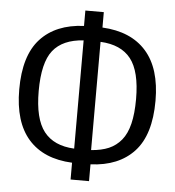

<svg xmlns="http://www.w3.org/2000/svg" viewBox="-53 -770 773 850"><g transform="rotate(5 333.5 -345.5)"><path d="M636.2 -350.1Q636.2 -198.7 567.6 -124.5Q499 -50.3 374 -44.9V29.8H292V-44.9Q165 -50.8 97.9 -127Q30.8 -203.1 30.8 -348.1Q30.8 -498.5 98.9 -572.8Q167 -647 292 -652.8V-721.2H374V-652.8Q501.5 -646 568.8 -569.8Q636.2 -493.7 636.2 -350.1ZM117.2 -348.1Q117.2 -225.1 161.1 -168.7Q205.1 -112.3 295.9 -107.9V-588.9Q203.1 -583 160.2 -528.8Q117.2 -474.6 117.2 -348.1ZM371.1 -107.9Q417 -111.3 449.5 -125.2Q481.9 -139.2 504.9 -167.2Q527.8 -195.3 538.8 -240.5Q549.8 -285.6 549.8 -350.1Q549.8 -473.1 506.1 -528.8Q462.4 -584.5 371.1 -588.9Z"/></g></svg>

Font: Fira Sans Compressed Book
Style: Regular
Weight: 350
Width: 1
Designer: Carrois Corporate & Edenspiekermann AG
Foundry: Carrois Corporate GbR & Edenspiekermann AG
Version: Version 4.203;PS 004.203;hotconv 1.0.88;makeotf.lib2.5.64775